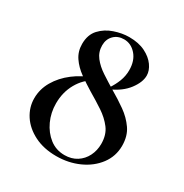

<svg xmlns="http://www.w3.org/2000/svg" viewBox="-141 -684 772 807"><g transform="rotate(30 244.5 -280.5)"><path d="M290 -348Q307 -373 317 -399Q327 -425 327 -453Q327 -499 302.5 -527Q278 -555 244 -555Q214 -555 195 -536Q176 -517 176 -487Q176 -455 195 -430.5Q214 -406 244.5 -386Q275 -366 308 -346Q346 -324 380.5 -299.5Q415 -275 437.5 -242.5Q460 -210 460 -163Q460 -112 430 -72Q400 -32 350 -9.5Q300 13 241 13Q180 13 134.5 -10Q89 -33 64.5 -70.5Q40 -108 40 -152Q40 -196 63 -235.5Q86 -275 126 -305.5Q166 -336 215 -352L221 -343Q179 -320 154.5 -276.5Q130 -233 130 -179Q130 -134 148 -95Q166 -56 197 -32Q228 -8 269 -8Q303 -8 328 -24Q353 -40 366.5 -67Q380 -94 380 -126Q380 -170 358 -199Q336 -228 302 -250.5Q268 -273 232 -294Q199 -314 168.5 -336Q138 -358 119 -386Q100 -414 100 -450Q100 -495 125 -522Q150 -549 187 -561.5Q224 -574 258 -574Q304 -574 336 -558Q368 -542 385 -518Q402 -494 402 -470Q402 -438 374.5 -401.5Q347 -365 295 -342Z"/></g></svg>

Font: Cormorant Garamond Light SemiBold
Style: Regular
Weight: 600
Version: Version 4.001